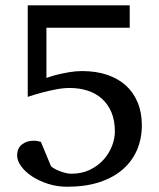

<svg xmlns="http://www.w3.org/2000/svg" viewBox="-20 -691 603 727"><path d="M517.1 -216.8Q517.1 -166 498.8 -123.3Q480.5 -80.6 444.8 -49.6Q409.2 -18.6 356.4 -1.2Q303.7 16.1 234.9 16.1Q195.8 16.1 161.4 4.9Q127 -6.3 101.1 -23.4Q75.2 -40.5 60.1 -61.5Q44.9 -82.5 44.9 -102.1Q44.9 -129.4 62.7 -143.8Q80.6 -158.2 107.9 -158.2Q116.2 -158.2 124 -156.5Q131.8 -154.8 134.8 -153.8L172.9 -62Q178.7 -56.2 188.5 -51Q198.2 -45.9 209 -42Q219.7 -38.1 230.5 -35.6Q241.2 -33.2 250 -33.2Q289.6 -33.2 320.3 -48.1Q351.1 -63 372.1 -86.4Q393.1 -109.9 404.1 -138.2Q415 -166.5 415 -192.9Q415 -234.9 401.9 -265.9Q388.7 -296.9 365.7 -317.4Q342.8 -337.9 311.5 -347.9Q280.3 -357.9 244.1 -357.9Q219.2 -357.9 191.7 -352.5Q164.1 -347.2 140.1 -340.8Q112.3 -333.5 85 -324.2V-670.9H471.2V-585.9H155.8V-396Q156.7 -396 168.5 -400.1Q180.2 -404.3 199.2 -408.9Q218.3 -413.6 242.2 -417.7Q266.1 -421.9 291 -421.9Q343.3 -421.9 385 -408Q426.8 -394 456.1 -367.7Q485.4 -341.3 501.2 -303.2Q517.1 -265.1 517.1 -216.8Z"/></svg>

Font: BabelStone Ogham
Style: Regular
Weight: 400
Designer: Andrew West
Foundry: BabelStone
Version: Version 2.02 March 14, 2022